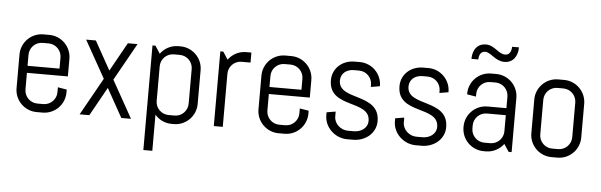

<svg xmlns="http://www.w3.org/2000/svg" viewBox="-53 -890 4006 1280"><g transform="rotate(5 1949.5 -250.0)"><path d="M394 -137V-157L334 -167V-134C334 -86 295 -47 247 -47H207C159 -47 120 -86 120 -134V-245H394V-363C394 -444 328 -510 247 -510H207C126 -510 60 -444 60 -363V-137C60 -56 126 10 207 10H247C328 10 394 -56 394 -137ZM334 -292H120V-366C120 -414 159 -453 207 -453H247C295 -453 334 -414 334 -366Z M838 0 698 -250 838 -500H773L666 -308L559 -500H494L634 -250L494 0H559L666 -192L773 0Z M1272 -137V-363C1272 -444 1206 -510 1125 -510H1110C1061 -510 1018 -486 991 -449L958 -500H938V200H998V-42C1025 -10 1065 10 1110 10H1125C1206 10 1272 -56 1272 -137ZM1212 -134C1212 -86 1173 -47 1125 -47H1085C1037 -47 998 -86 998 -134V-366C998 -414 1037 -453 1085 -453H1125C1173 -453 1212 -414 1212 -366Z M1599 -443V-510H1564C1515 -510 1472 -486 1445 -449L1412 -500H1392V0H1452V-356C1452 -404 1491 -443 1539 -443Z M2013 -137V-157L1953 -167V-134C1953 -86 1914 -47 1866 -47H1826C1778 -47 1739 -86 1739 -134V-245H2013V-363C2013 -444 1947 -510 1866 -510H1826C1745 -510 1679 -444 1679 -363V-137C1679 -56 1745 10 1826 10H1866C1947 10 2013 -56 2013 -137ZM1953 -292H1739V-366C1739 -414 1778 -453 1826 -453H1866C1914 -453 1953 -414 1953 -366Z M2477 -127C2477 -318 2203 -239 2203 -376C2203 -424 2242 -453 2290 -453H2325C2373 -453 2412 -414 2412 -366V-351L2472 -361V-363C2472 -444 2406 -510 2325 -510H2290C2209 -510 2143 -454 2143 -373C2143 -182 2417 -267 2417 -124C2417 -76 2373 -47 2325 -47H2285C2237 -47 2193 -86 2193 -134V-167L2133 -157V-137C2133 -56 2204 10 2285 10H2325C2406 10 2477 -46 2477 -127Z M2936 -127C2936 -318 2662 -239 2662 -376C2662 -424 2701 -453 2749 -453H2784C2832 -453 2871 -414 2871 -366V-351L2931 -361V-363C2931 -444 2865 -510 2784 -510H2749C2668 -510 2602 -454 2602 -373C2602 -182 2876 -267 2876 -124C2876 -76 2832 -47 2784 -47H2744C2696 -47 2652 -86 2652 -134V-167L2592 -157V-137C2592 -56 2663 10 2744 10H2784C2865 10 2936 -46 2936 -127Z M3385 0V-363C3385 -444 3319 -510 3238 -510H3203C3122 -510 3056 -444 3056 -363V-358L3116 -348V-366C3116 -414 3155 -453 3203 -453H3238C3286 -453 3325 -414 3325 -366V-289H3198C3117 -289 3051 -223 3051 -142V-137C3051 -56 3117 10 3198 10H3213C3262 10 3305 -14 3332 -50L3365 0ZM3325 -134C3325 -86 3286 -47 3238 -47H3198C3150 -47 3111 -86 3111 -134V-155C3111 -203 3150 -242 3198 -242H3325ZM3285 -644C3239 -644 3211 -700 3153 -700C3093 -700 3064 -654 3064 -596H3110C3110 -628 3124 -651 3151 -651C3191 -651 3222 -595 3284 -595C3343 -595 3373 -642 3373 -700H3327C3327 -667 3312 -644 3285 -644Z M3839 -137V-363C3839 -444 3773 -510 3692 -510H3652C3571 -510 3505 -444 3505 -363V-137C3505 -56 3571 10 3652 10H3692C3773 10 3839 -56 3839 -137ZM3779 -134C3779 -86 3740 -47 3692 -47H3652C3604 -47 3565 -86 3565 -134V-366C3565 -414 3604 -453 3652 -453H3692C3740 -453 3779 -414 3779 -366Z"/></g></svg>

Font: Abel
Style: Regular
Weight: 400
Designer: Matthew Desmond
Foundry: Matthew Desmond
Version: Version 1.002